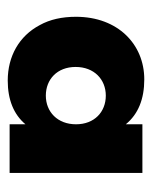

<svg xmlns="http://www.w3.org/2000/svg" viewBox="33 -784 402 509"><g transform="rotate(90 234.5 -530.0)"><path d="M47 -434C76 -379 130 -349 194 -349C245 -349 284 -365 310 -396V-354H439V-706H310V-662C283 -695 243 -711 191 -711C98 -711 25 -641 25 -530C25 -493 32 -461 47 -434ZM158 -529C158 -578 191 -609 234 -609C277 -609 310 -579 310 -530C310 -481 277 -450 234 -450C191 -450 158 -480 158 -529Z"/></g></svg>

Font: Poppins
Style: Bold
Weight: 700
Designer: Ninad Kale (Devanagari), Jonny Pinhorn (Latin)
Foundry: Indian Type Foundry
Version: 4.004